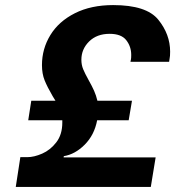

<svg xmlns="http://www.w3.org/2000/svg" viewBox="-20 -735 689 755"><path d="M649 -532Q649 -513 647 -505L645 -492H493L495 -502Q496 -507 496 -519Q496 -552 476.5 -577Q457 -602 411 -602Q361 -602 330.5 -572Q300 -542 300 -500Q300 -480 307 -463Q314 -446 329 -419Q342 -396 350 -378Q358 -360 363 -339H499L486 -262H362Q351 -204 313 -166Q275 -128 231 -121L230 -116H592L573 0H42L60 -117H87Q114 -117 146 -131Q178 -145 201.5 -175.5Q225 -206 225 -253V-262H91L103 -339H198Q195 -345 187 -357Q166 -393 155.5 -419Q145 -445 145 -479Q145 -543 178 -597Q211 -651 274.5 -683Q338 -715 425 -715Q556 -715 602.5 -657.5Q649 -600 649 -532Z"/></svg>

Font: Be Vietnam
Style: Bold Italic
Weight: 700
Italic angle: -9.66701°
Designer: Gabriel Lam
Foundry: TypeRant
Version: Version 3.000